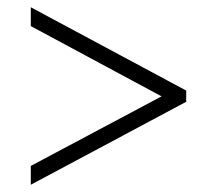

<svg xmlns="http://www.w3.org/2000/svg" viewBox="-20 -623 599 530"><path d="M65 -113V-165L426 -357L65 -551V-603L494 -373V-342Z"/></svg>

Font: Noto Rashi Hebrew Light
Style: Regular
Weight: 300
Version: Version 1.006